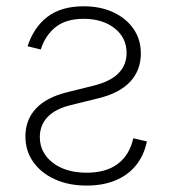

<svg xmlns="http://www.w3.org/2000/svg" viewBox="-20 -573 545 605"><path d="M66.9 -427.2Q86.4 -487.3 129.9 -520.3Q173.3 -553.2 243.7 -553.2Q296.4 -553.2 336.9 -534.4Q377.4 -515.6 400.6 -482.2Q423.8 -448.7 423.8 -404.8Q423.8 -351.6 390.1 -315.4Q356.4 -279.3 289.6 -263.2L202.6 -241.7Q154.3 -230 129.9 -204.3Q105.5 -178.7 105.5 -141.1Q105.5 -91.8 146.2 -60.3Q187 -28.8 253.4 -28.8Q314 -28.8 351.1 -56.6Q388.2 -84.5 399.9 -137.2L442.9 -127.4Q433.6 -83 408.4 -52Q383.3 -21 344 -4.6Q304.7 11.7 252.9 11.7Q196.3 11.7 152.8 -8.1Q109.4 -27.8 84.7 -62.7Q60.1 -97.7 60.1 -143.1Q60.1 -195.3 93 -230.7Q126 -266.1 190.9 -282.2L275.4 -303.2Q328.1 -316.4 353.5 -342.3Q378.9 -368.2 378.9 -406.2Q378.9 -454.1 341.1 -483.9Q303.2 -513.7 243.7 -513.7Q188.5 -513.7 155.8 -488Q123 -462.4 108.4 -417Z"/></svg>

Font: Inter ExtraLight
Style: Regular
Weight: 250
Designer: Rasmus Andersson
Foundry: rsms
Version: Version 4.001;git-66647c0bb